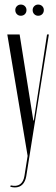

<svg xmlns="http://www.w3.org/2000/svg" viewBox="-20 -646 246 841"><path d="M66 -495 126 -118H128L186 -495H194L95 126Q91 149 78.5 162Q66 175 45 175Q36 175 25 172L27 166Q53 172 68 161Q83 150 87 125L101 37L12 -495ZM47 -602Q47 -612 54 -619Q61 -626 71 -626Q82 -626 89 -619Q96 -612 96 -602Q96 -591 89 -584Q82 -577 71 -577Q61 -577 54 -584Q47 -591 47 -602ZM123 -602Q123 -612 130 -619Q137 -626 147 -626Q158 -626 165 -619Q172 -612 172 -602Q172 -591 165 -584Q158 -577 147 -577Q137 -577 130 -584Q123 -591 123 -602Z"/></svg>

Font: Moniqa Cond Display
Style: Regular
Weight: 400
Width: 3
Designer: Rajesh Rajput
Foundry: Rajesh Rajput
Version: Version 1.000